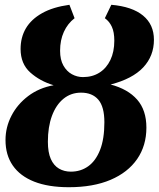

<svg xmlns="http://www.w3.org/2000/svg" viewBox="-20 -771 663 802"><path d="M267.5 11Q182 11 123 -12.2Q64 -35.5 33.5 -79.5Q3 -123.5 3 -186Q3 -239.5 27.8 -287.5Q52.5 -335.5 97.8 -369.8Q143 -404 204 -415Q147 -432 106.5 -468.2Q66 -504.5 66 -566.5Q66 -615 88.2 -652.8Q110.5 -690.5 155.8 -716Q201 -741.5 270 -751L291.5 -695Q262.5 -672.5 246.8 -638Q231 -603.5 231 -559Q231 -521.5 244.8 -497.2Q258.5 -473 280.2 -461Q302 -449 326.5 -449Q366 -449 395.2 -467.5Q424.5 -486 441 -520.2Q457.5 -554.5 457.5 -601Q457.5 -637 447.2 -659.2Q437 -681.5 418 -695L445 -751Q532 -743.5 577.5 -706Q623 -668.5 623 -605Q623 -537 578 -489.2Q533 -441.5 442 -418Q514 -399 552.8 -355Q591.5 -311 591.5 -238Q591.5 -162.5 552.8 -106.5Q514 -50.5 441.8 -19.8Q369.5 11 267.5 11ZM276 -54Q317 -54 348.5 -76.5Q380 -99 398 -144.8Q416 -190.5 416 -260.5Q416 -325 390.8 -354.5Q365.5 -384 318.5 -384Q276.5 -384 245.2 -358.5Q214 -333 197 -287Q180 -241 180 -179Q180 -134.5 192.2 -107Q204.5 -79.5 226.2 -66.8Q248 -54 276 -54Z"/></svg>

Font: Merriweather 24pt SemiCondensed Black
Style: Italic
Weight: 900
Width: 4
Italic angle: -7.8°
Designer: Eben Sorkin
Foundry: Eben Sorkin
Version: Version 2.101